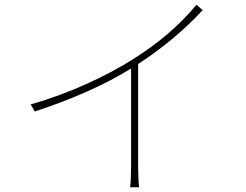

<svg xmlns="http://www.w3.org/2000/svg" viewBox="-20 -776 1040 813"><path d="M110 -334 127 -304C282 -354 430 -420 535 -486V-65C535 -34 533 3 531 17H569C567 3 565 -34 565 -65V-505C675 -577 761 -650 838 -733L812 -756C739 -668 653 -595 546 -527C436 -457 277 -381 110 -334Z"/></svg>

Font: Noto Sans CJK HK Thin
Style: Regular
Weight: 100
Designer: Ryoko NISHIZUKA 西塚涼子 (kana, bopomofo & ideographs); Paul D. Hunt (Latin, Greek & Cyrillic); Sandoll Communications 산돌커뮤니
Foundry: Adobe
Version: Version 2.004;hotconv 1.0.118;makeotfexe 2.5.65603